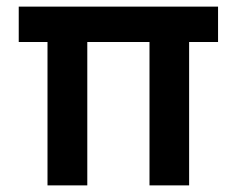

<svg xmlns="http://www.w3.org/2000/svg" viewBox="-20 -560 715 580"><path d="M243.7 0H123.5V-433.1H36.6V-540H638.7V-433.1H551.3V0H431.6V-433.1H243.7Z"/></svg>

Font: Vela Sans Bd
Style: Bold
Weight: 700
Designer: Principal design: Mikhail Sharanda - project Manrope.
Design modification: Ravid Balaliev
Foundry: Mikhail Sharanda
Version: Version 1.001